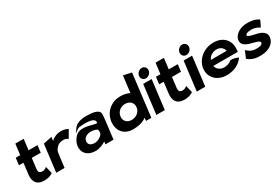

<svg xmlns="http://www.w3.org/2000/svg" viewBox="67 -1813 4185 2890"><g transform="rotate(-30 2159.0 -367.5)"><path d="M442 -20 413 -143 401 -135C384 -123 366 -112 334 -112C287 -112 267 -136 274 -191L296 -368H452L467 -491H311L334 -678H189L166 -491H88L73 -368H151L127 -171C115 -67 154 23 292 23C375 23 417 -4 442 -20Z M996 -466 988 -470C977 -475 947 -498 873 -498C803 -498 739 -466 702 -430L710 -494L561 -463L503 10H648L674 -201C676 -220 679 -237 683 -255C702 -305 746 -358 817 -363C822 -363 827 -365 832 -365C886 -365 902 -349 910 -343L919 -336Z M1168 -476C1134 -464 1106 -430 1088 -403L1054 -353L1103 -390C1120 -403 1132 -410 1161 -413C1208 -418 1436 -438 1412 -333C1412 -331 1411 -328 1393 -330C1352 -334 1275 -363 1213 -367C1183 -369 1159 -369 1130 -363C1065 -346 1027 -298 1002 -246C986 -212 979 -176 980 -137C988 -41 1063 23 1185 23C1259 23 1325 -11 1364 -37L1358 10H1499L1539 -320C1543 -354 1545 -384 1545 -415C1541 -490 1425 -505 1317 -505C1250 -505 1206 -494 1168 -476ZM1230 -88C1161 -88 1123 -121 1130 -176C1137 -236 1196 -267 1267 -267C1318 -267 1364 -247 1373 -235C1377 -219 1378 -198 1376 -179C1373 -151 1308 -88 1230 -88Z M1835 23C1943 23 2019 -4 2069 -42C2068 -29 2066 -8 2065 0L2064 10H2156L2246 -727L2105 -758L2070 -471C2026 -491 1974 -505 1916 -505C1901 -505 1891 -504 1879 -503C1734 -493 1613 -378 1604 -220C1596 -89 1675 23 1835 23ZM2043 -246C2042 -236 2040 -227 2039 -216C2019 -154 1962 -110 1885 -110C1802 -110 1755 -168 1764 -241C1773 -312 1834 -370 1916 -370C1995 -370 2052 -318 2043 -246Z M2311 -629C2305 -583 2338 -545 2384 -545C2429 -545 2472 -582 2478 -629C2484 -675 2451 -714 2405 -714C2359 -714 2317 -675 2311 -629ZM2390 10 2452 -494H2305L2243 10Z M2879 -20 2850 -143 2838 -135C2821 -123 2803 -112 2771 -112C2724 -112 2704 -136 2711 -191L2733 -368H2889L2904 -491H2748L2771 -678H2626L2603 -491H2525L2510 -368H2588L2564 -171C2552 -67 2591 23 2729 23C2812 23 2854 -4 2879 -20Z M3014 -629C3008 -583 3041 -545 3087 -545C3132 -545 3175 -582 3181 -629C3187 -675 3154 -714 3108 -714C3062 -714 3020 -675 3014 -629ZM3093 10 3155 -494H3008L2946 10Z M3355 -200H3780L3781 -210C3782 -222 3784 -235 3784 -247C3795 -401 3692 -505 3529 -505C3359 -505 3221 -388 3203 -241C3185 -95 3294 23 3464 23C3582 23 3683 -21 3746 -107L3753 -117L3743 -121C3721 -131 3670 -152 3620 -145C3573 -111 3529 -97 3484 -99C3414 -102 3363 -145 3355 -200ZM3641 -297H3368C3389 -349 3446 -392 3517 -392C3584 -392 3632 -353 3641 -297Z M3834 -48C3892 6 3972 25 4062 22C4208 18 4297 -55 4308 -148C4317 -211 4277 -246 4232 -270C4173 -297 4086 -303 4040 -325C4024 -333 4017 -339 4018 -350C4020 -370 4050 -384 4098 -387C4157 -391 4202 -381 4254 -349L4263 -343L4315 -451L4310 -455C4251 -498 4167 -509 4090 -504C3968 -495 3886 -424 3874 -350C3864 -271 3924 -241 3986 -219C4034 -204 4097 -193 4132 -175C4148 -166 4158 -159 4156 -144C4153 -118 4122 -102 4069 -100C4003 -96 3952 -108 3895 -161L3885 -170Z"/></g></svg>

Font: Bluebird
Style: SfBdExtObl
Weight: 700
Designer: Jasper
Foundry: Cannot Into Space Fonts
Version: Version 0.98